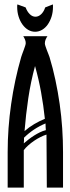

<svg xmlns="http://www.w3.org/2000/svg" viewBox="-20 -847 317 867"><path d="M194.3 -683.6Q189.5 -676.8 186 -668.5Q182.6 -660.2 182.6 -650.9Q182.6 -646.5 185.3 -638.4Q188 -630.4 191.4 -621.1Q194.8 -611.8 198.5 -603Q202.1 -594.2 203.6 -589.4Q218.8 -539.6 230.2 -485.8Q241.7 -432.1 249.5 -377.2Q257.3 -322.3 261 -267.1Q264.6 -211.9 264.6 -160.2V0H191.4Q191.4 -60.5 190.7 -119.6Q189.9 -178.7 189.9 -239.3Q177.2 -235.4 162.6 -228Q147.9 -220.7 134 -211.2Q120.1 -201.7 107.7 -190.7Q95.2 -179.7 87.4 -168.9V0H14.6V-160.2Q14.6 -267.6 30.3 -377Q45.9 -486.3 75.7 -589.4Q77.1 -594.7 80.6 -603.8Q84 -612.8 87.4 -622.1Q90.8 -631.3 93.5 -639.6Q96.2 -647.9 96.2 -652.3Q96.2 -660.6 92.8 -668.7Q89.4 -676.8 85 -683.6ZM90.8 -254.9Q111.3 -272.9 134.5 -286.6Q157.7 -300.3 182.6 -310.5Q176.3 -371.1 165.5 -430.4Q154.8 -489.7 138.2 -548.8Q118.7 -477.1 107.7 -403.1Q96.7 -329.1 90.8 -254.9ZM185.5 -289.6Q130.4 -266.6 88.4 -225.1Q88.4 -219.2 88.4 -212.6Q88.4 -206.1 87.4 -199.7Q98.1 -209 109.9 -218Q121.6 -227.1 134.3 -235.1Q147 -243.2 160.2 -249.5Q173.3 -255.9 187 -259.3Q186.5 -266.6 186 -274.4Q185.5 -282.2 185.5 -289.6ZM140.1 -771.5Q154.3 -771.5 166.3 -783.2Q178.2 -794.9 184.1 -813.5L218.8 -827.1Q219.2 -824.7 219.2 -821.5Q219.2 -818.4 219.2 -815.4Q219.2 -792.5 212.9 -772.2Q206.5 -752 195.8 -736.6Q185.1 -721.2 170.2 -712.4Q155.3 -703.6 138.7 -703.6Q121.6 -703.6 106.9 -712.4Q92.3 -721.2 81.3 -736.6Q70.3 -752 64 -772.2Q57.6 -792.5 57.6 -815.4Q57.6 -818.4 57.6 -821Q57.6 -823.7 58.6 -827.1L95.7 -813.5Q102.5 -794.9 114.3 -783.2Q126 -771.5 140.1 -771.5Z"/></svg>

Font: XAYAX
Style: Regular
Weight: 400
Designer: Peter Wiegel
Foundry: Peter Wiegel
Version: Version 1.000 2009 initial release